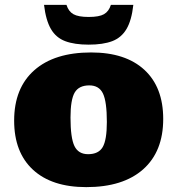

<svg xmlns="http://www.w3.org/2000/svg" viewBox="-20 -752 727 787"><path d="M333.5 15Q192.5 15 115.2 -56.2Q38 -127.5 38 -257.5Q38 -391 120.5 -464Q203 -537 353.5 -537Q494.5 -537 571.8 -465.8Q649 -394.5 649 -264.5Q649 -131 566.8 -58Q484.5 15 333.5 15ZM341 -120Q384 -120 401 -149.2Q418 -178.5 418 -252Q418 -335.5 402 -368.8Q386 -402 346 -402Q303.5 -402 286.2 -372.8Q269 -343.5 269 -270Q269 -186.5 285.2 -153.2Q301.5 -120 341 -120ZM343.5 -682.5Q386.5 -682.5 406.2 -693.8Q426 -705 434.5 -732H526.5Q519.5 -668.5 498.5 -633Q477.5 -597.5 439.8 -583.2Q402 -569 343.5 -569Q285.5 -569 247.5 -583.2Q209.5 -597.5 188.8 -633Q168 -668.5 160.5 -732H252.5Q261 -705 281 -693.8Q301 -682.5 343.5 -682.5Z"/></svg>

Font: Newsreader 6pt ExtraBold
Style: Regular
Weight: 800
Designer: Hugues Gentile
Foundry: Production Type
Version: Version 1.003; ttfautohint (v1.8.3)